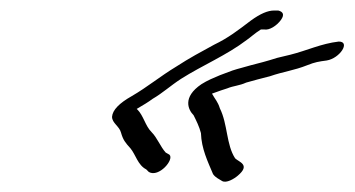

<svg xmlns="http://www.w3.org/2000/svg" viewBox="-20 -442 674 365"><path d="M193 -220C193 -208 207 -202 210 -190C214 -176 218 -171 228 -160C238 -148 242 -128 258 -120L263 -115C282 -104 312 -139 302 -148L295 -152C285 -163 279 -180 268 -191C256 -203 253 -222 241 -234C240 -234 241 -234 240 -235C252 -242 262 -248 270 -254C289 -265 304 -279 324 -292C365 -318 411 -337 449 -366C455 -370 466 -380 476 -386H482C492 -384 506 -393 514 -404C522 -415 517 -420 509 -422H501C489 -422 475 -416 457 -403C432 -384 414 -370 387 -357C363 -344 339 -331 316 -316C283 -296 261 -277 230 -259C207 -246 194 -233 193 -220ZM363 -282C326 -257 338 -233 348 -223C353 -213 359 -201 362 -189C363 -159 375 -135 385 -111C390 -104 396 -102 402 -98C410 -93 425 -102 432 -108C457 -129 434 -134 427 -141C410 -167 413 -206 398 -236C394 -249 389 -253 383 -264C394 -268 408 -273 412 -274C424 -279 435 -279 448 -285C462 -289 477 -293 493 -297C519 -306 539 -308 564 -318C579 -324 586 -325 601 -327C626 -331 647 -363 624 -363C590 -359 564 -346 532 -338L507 -332C498 -329 487 -326 480 -324L457 -318C444 -314 434 -312 422 -308L398 -299C386 -294 374 -289 363 -282Z"/></svg>

Font: Stray Cat
Style: UltObl
Weight: 400
Version: Version 1.0